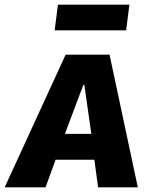

<svg xmlns="http://www.w3.org/2000/svg" viewBox="-71 -802 629 822"><path d="M333 -118H167L124 0H-51L210 -568H398L519 0H349ZM207 -229H320L290 -439H286ZM469 -672H163L177 -782H483Z"/></svg>

Font: Qjlgwqiwhsfqbnnlvksmvfsycuq
Style: Regular
Weight: 700
Italic angle: -8°
Designer: Carrois Corporate & Edenspiekermann
Foundry: Carrois Corporate GbR & Edenspiekermann AG
Version: Version 2.001